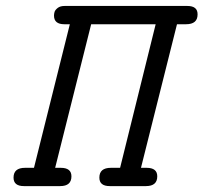

<svg xmlns="http://www.w3.org/2000/svg" viewBox="-20 -631 690 651"><path d="M25.9 -28.8Q25.9 -62 64.9 -62H95.2L216.8 -548.8H198.2Q163.1 -548.8 163.1 -578.1Q163.1 -584 165 -590.6Q167 -597.2 175.5 -604Q184.1 -610.8 199.2 -610.8H615.2Q650.4 -610.8 649.9 -582Q649.9 -548.8 610.8 -548.8H580.1L458 -62H477.1Q513.2 -62 513.2 -33.2Q513.2 0 475.1 0H352.1Q316.9 0 316.9 -28.8Q316.9 -62 356 -62H387.2L507.8 -548.8H289.1L167 -62H186Q222.2 -62 222.2 -33.2Q222.2 0 184.1 0H61Q25.9 0 25.9 -28.8Z"/></svg>

Font: CMU Typewriter Text
Style: Italic
Weight: 500
Italic angle: -14.04°
Version: Version 0.7.0